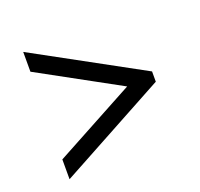

<svg xmlns="http://www.w3.org/2000/svg" viewBox="-96 -718 750 720"><g transform="rotate(-20 279.5 -358.0)"><path d="M65 -104V-183L387 -357L65 -533V-612L494 -378V-337Z"/></g></svg>

Font: Noto Serif Vithkuqi
Style: Bold
Weight: 700
Version: Version 1.005